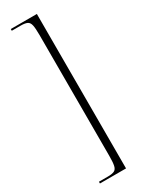

<svg xmlns="http://www.w3.org/2000/svg" viewBox="-232 -794 727 956"><g transform="rotate(-30 132.0 -316.0)"><path d="M30 128V118H81Q106 118 118.5 112Q131 106 135 87.5Q139 69 139 32V-664Q139 -701 135 -719.5Q131 -738 118.5 -744Q106 -750 81 -750H30V-760H180V128Z"/></g></svg>

Font: Noto Serif Display Condensed ExtraLight
Style: Regular
Weight: 200
Width: 3
Designer: Monotype Design Team
Foundry: Monotype Imaging Inc.
Version: Version 2.009